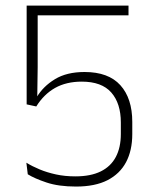

<svg xmlns="http://www.w3.org/2000/svg" viewBox="-20 -659 548 688"><path d="M252.5 9.5Q190 9.5 146.8 -5Q103.5 -19.5 79.5 -34.5L74.5 -76Q95.5 -63 122 -52Q148.5 -41 180.5 -34Q212.5 -27 250 -27Q305 -27 341 -44.8Q377 -62.5 395 -96.5Q413 -130.5 413 -179V-220Q413 -288.5 378.8 -327.5Q344.5 -366.5 273 -366.5Q217.5 -366.5 177.2 -343.8Q137 -321 110 -277.5L75.5 -285V-639H440.5V-604H115V-418L113.5 -309L111.5 -310.5Q134.5 -349.5 176.8 -375.2Q219 -401 283 -401Q368.5 -401 411.2 -353.8Q454 -306.5 454 -222V-178.5Q454 -120 431.8 -78Q409.5 -36 365 -13.2Q320.5 9.5 252.5 9.5Z"/></svg>

Font: Anek Telugu Medium ExtraLight
Style: Regular
Weight: 250
Version: Version 1.003